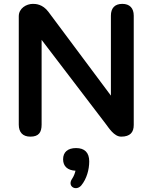

<svg xmlns="http://www.w3.org/2000/svg" viewBox="-20 -698 789 992"><path d="M137 8C180 8 195 -14 195 -54V-492L527 -57C541 -39 569 8 606 8C653 8 671 -15 671 -52V-617C671 -656 650 -678 612 -678C573 -678 553 -656 553 -617V-204L230 -637C200 -677 164 -678 150 -678C116 -678 77 -655 77 -614V-54C77 -14 98 8 137 8ZM400 260C428 226 441 178 441 136C441 90 417 67 373 67C330 67 306 88 306 125C306 161 329 182 370 184C367 198 361 213 353 225C325 265 373 292 400 260Z"/></svg>

Font: SN Pro SemiBold
Style: Regular
Weight: 600
Designer: Tobias Whetton
Foundry: Supernotes
Version: Version 1.003;Glyphs 3.3 (3324)